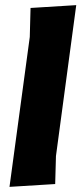

<svg xmlns="http://www.w3.org/2000/svg" viewBox="-20 -724 317 748"><path d="M277 -704 198 -116 195 -7 17 4 96 -580 99 -693Z"/></svg>

Font: Alegreya Sans Black
Style: Italic
Weight: 900
Italic angle: -7°
Designer: Juan Pablo del Peral
Foundry: Huerta Tipografica
Version: Version 2.007